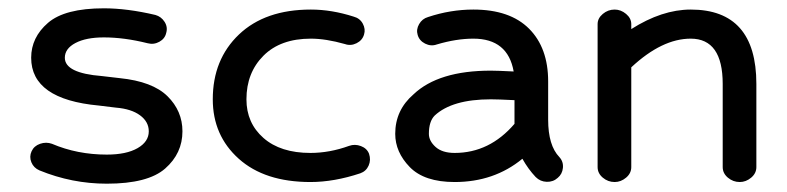

<svg xmlns="http://www.w3.org/2000/svg" viewBox="-20 -429 1893 462"><path d="M237 13Q153 13 75 -19Q61 -25 55.5 -38.5Q50 -52 56 -65Q62 -78 76.5 -83Q91 -88 105 -83Q166 -57 237 -57Q284 -57 311 -72.5Q338 -88 338 -113Q338 -136 317 -151.5Q296 -167 259 -170L218 -175Q55 -190 55 -290Q55 -339 95.5 -374Q136 -409 230 -409Q286 -409 354 -393Q368 -389 376 -376.5Q384 -364 380 -350Q377 -336 363.5 -328.5Q350 -321 335 -325Q279 -339 230 -339Q187 -339 161.5 -325.5Q136 -312 136 -290Q136 -253 225 -246L268 -241Q347 -233 383 -197.5Q419 -162 419 -113Q419 -60 377.5 -23.5Q336 13 237 13Z M727 9Q617 9 554.5 -47Q492 -103 492 -190Q492 -286 555 -346Q618 -406 728 -406Q778 -406 831 -389Q846 -385 853 -372Q860 -359 856 -346Q852 -332 838 -325Q824 -318 810 -323Q764 -336 728 -336Q655 -336 614 -295Q573 -254 573 -190Q573 -133 614 -97Q655 -61 727 -61Q773 -61 820 -78Q834 -83 848.5 -77.5Q863 -72 868 -59Q873 -44 867 -30.5Q861 -17 847 -12Q784 9 727 9Z M1074 9Q1001 9 966 -27Q931 -63 931 -107Q931 -164 975 -202Q1035 -259 1161 -259Q1176 -259 1216 -257Q1202 -336 1119 -336Q1078 -336 1031 -322Q1017 -317 1003 -324Q989 -331 985 -345Q981 -358 988.5 -371Q996 -384 1010 -388Q1064 -406 1119 -406Q1207 -406 1253 -360Q1299 -314 1299 -233V-141Q1299 -79 1326 -51Q1336 -40 1334.5 -25Q1333 -10 1322 -1Q1311 9 1295.5 8.5Q1280 8 1269 -3Q1251 -22 1237 -47Q1169 9 1074 9ZM1218 -131V-188Q1178 -190 1161 -190Q1068 -190 1026 -151Q1012 -137 1012 -107Q1012 -90 1028 -75.5Q1044 -61 1074 -61Q1158 -61 1218 -131Z M1459 9Q1443 9 1430.5 -1.5Q1418 -12 1418 -27V-371Q1418 -385 1430.5 -395.5Q1443 -406 1459 -406Q1474 -406 1486.5 -395.5Q1499 -385 1499 -371V-359Q1573 -406 1642 -406Q1800 -406 1800 -227V-27Q1800 -12 1787.5 -1.5Q1775 9 1760 9Q1744 9 1731.5 -1.5Q1719 -12 1719 -27V-227Q1719 -336 1642 -336Q1573 -336 1499 -267V-27Q1499 -12 1486.5 -1.5Q1474 9 1459 9Z"/></svg>

Font: Hoogli Semibold
Style: Regular
Weight: 600
Designer: Anand Singh Naorem
Foundry: Brand New Type
Version: Version 1.00 b007